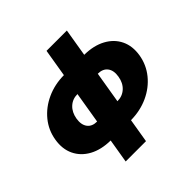

<svg xmlns="http://www.w3.org/2000/svg" viewBox="-226 -925 1305 1305"><g transform="rotate(-45 427.0 -272.0)"><path d="M254.9 184.6 283.7 11.7Q193.8 10.7 130.4 -23.9Q66.9 -58.6 37.8 -119.4Q8.8 -180.2 22 -258.8Q34.7 -336.9 84 -397.2Q133.3 -457.5 208 -491.9Q282.7 -526.4 373 -527.3L406.2 -727.5H601.6L568.4 -527.3Q658.7 -526.4 722.4 -491.9Q786.1 -457.5 815.2 -397.2Q844.2 -336.9 831.5 -258.8Q818.4 -180.2 769 -119.4Q719.7 -58.6 644.5 -23.9Q569.3 10.7 479 11.7L450.2 184.6ZM504.9 -144.5Q552.7 -144.5 586.2 -175Q619.6 -205.6 627.9 -257.8Q636.7 -310.1 613.5 -340.6Q590.3 -371.1 542.5 -371.1L504.9 -144.5ZM309.6 -144.5 347.2 -371.1Q299.3 -371.1 266.4 -340.6Q233.4 -310.1 224.6 -257.8Q216.3 -205.6 239 -175Q261.7 -144.5 309.6 -144.5Z"/></g></svg>

Font: Inter Display Black
Style: Italic
Weight: 900
Italic angle: -9.39999°
Designer: Rasmus Andersson
Foundry: rsms
Version: Version 4.000;git-a52131595